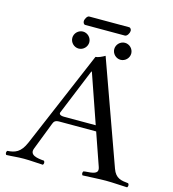

<svg xmlns="http://www.w3.org/2000/svg" viewBox="-122 -943 943 1048"><g transform="rotate(15 349.5 -418.5)"><path d="M148 -69 208 -224C213 -237 219 -246 243 -246H451L515 -62C528 -24 493 -22 450 -19C447 -18 444 -18 441 -18C435 -12 435 -1 441 5C478 4 533 0 572 0C613 0 656 4 693 5C699 -1 699 -12 693 -18C654 -22 621 -25 603 -76L394 -658C379 -649 355 -638 342 -638L110 -92C84 -31 53 -21 10 -18C4 -12 4 -1 10 5C47 4 70 0 109 0C150 0 180 4 217 5C223 -1 223 -12 217 -18C179 -21 131 -27 148 -69ZM261 -278C239 -278 231 -286 235 -296L341 -555H344L440 -278ZM467 -792C480 -792 491 -813 491 -825C491 -831 487 -842 477 -842H252C241 -842 230 -822 230 -810C230 -803 234 -792 243 -792ZM193 -706C193 -680 215 -658 241 -658C267 -658 289 -680 289 -706C289 -732 267 -754 241 -754C215 -754 193 -732 193 -706ZM430 -706C430 -680 452 -658 478 -658C504 -658 526 -680 526 -706C526 -732 504 -754 478 -754C452 -754 430 -732 430 -706Z"/></g></svg>

Font: Libertinus Serif Display
Style: Regular
Weight: 400
Designer: Philipp H. Poll, Khaled Hosny
Foundry: Caleb Maclennan
Version: Version 7.050;RELEASE